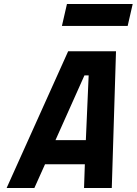

<svg xmlns="http://www.w3.org/2000/svg" viewBox="-20 -935 680 955"><path d="M313 -915H640L615 -806H288ZM319 -680H557L536 0H398L402 -118H204L151 0H13ZM407 -238 421 -560H400L256 -238Z"/></svg>

Font: Cairo
Style: Bold Italic
Weight: 700
Italic angle: -13°
Designer: Mohamed Gaber, Accademia di Belle Arti di Urbino and others
Foundry: Kief Type Foundry, Accademia di Belle Arti di Urbino and others
Version: Version 3.011